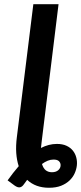

<svg xmlns="http://www.w3.org/2000/svg" viewBox="-20 -721 385 911"><path d="M257.8 -701.2 177.2 -44.9Q176.3 -38.1 175.8 -31.7Q175.3 -25.4 174.3 -19Q192.9 -28.3 211.4 -33.2Q230 -38.1 250 -38.1Q276.9 -38.1 295.7 -29.3Q314.5 -20.5 325.9 -6.1Q337.4 8.3 342 26.6Q346.7 44.9 344.7 63.5Q342.8 82 334.5 100.8Q326.2 119.6 310.3 135Q294.4 150.4 270.3 160.2Q246.1 169.9 212.4 169.9Q148.9 169.9 108.9 132.3L93.8 152.8Q85.4 165.5 75 167.7Q64.5 169.9 49.8 159.7L16.1 134.8Q41.5 99.1 68.8 67.4Q59.6 39.6 57.1 5.1Q54.7 -29.3 60.1 -71.3L138.2 -701.2ZM233.9 36.1Q219.7 36.1 206.1 41.7Q192.4 47.4 179.2 57.1Q185.5 78.1 197.5 87.2Q209.5 96.2 226.1 96.2Q245.6 96.2 256.6 86.4Q267.6 76.7 267.6 62.5Q267.6 51.8 259.8 43.9Q252 36.1 233.9 36.1Z"/></svg>

Font: Carlito
Style: Bold Italic
Weight: 700
Italic angle: -7°
Designer: Lukasz Dziedzic
Foundry: tyPoland Lukasz Dziedzic
Version: Version 1.104